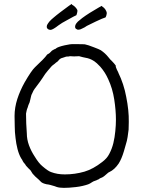

<svg xmlns="http://www.w3.org/2000/svg" viewBox="-20 -912 707 947"><path d="M310.5 -812.5Q284.2 -798.8 268.6 -787.1Q254.9 -776.4 245.6 -771Q236.3 -765.6 230.5 -764.6Q223.6 -764.6 217.8 -767.6Q212.9 -770.5 210.9 -776.4Q210 -781.2 211.9 -788.1Q215.8 -795.9 223.6 -805.7Q233.4 -816.4 243.2 -824.2Q257.8 -836.9 277.3 -851.6Q335 -895.5 334.5 -892.1Q334 -888.7 339.4 -886.2Q344.7 -883.8 351.6 -876.5Q358.4 -869.1 360.8 -863.8Q363.3 -858.4 360.4 -848.6Q357.4 -835 354.5 -835.9Q352.5 -835.9 310.5 -812.5ZM452.1 -805.7Q413.1 -787.1 408.2 -784.2Q399.4 -777.3 383.8 -770.5Q375 -765.6 368.2 -765.6Q361.3 -764.6 355.5 -769.5Q350.6 -772.5 350.6 -777.3Q349.6 -783.2 352.5 -790Q355.5 -796.9 364.3 -805.7Q368.2 -809.6 385.7 -823.2Q401.4 -835 422.9 -848.6Q483.4 -885.7 483.4 -882.8Q482.4 -879.9 488.3 -877Q493.2 -874 499 -866.2Q503.9 -858.4 505.9 -852.5Q507.8 -847.7 504.9 -836.9Q502 -825.2 498 -825.2Q489.3 -823.2 452.1 -805.7ZM258.8 9.8Q255.9 7.8 227.5 0Q215.8 -2.9 210.9 -2.9Q188.5 -7.8 181.6 -15.6Q174.8 -23.4 153.3 -42Q146.5 -48.8 140.6 -55.7Q130.9 -70.3 130.9 -71.3Q126 -77.1 120.1 -82Q109.4 -92.8 108.4 -94.7Q106.4 -98.6 103.5 -102.5Q99.6 -106.4 96.7 -110.4Q90.8 -119.1 89.8 -123Q89.8 -123 84 -131.8Q73.2 -150.4 66.4 -176.8Q59.6 -203.1 56.6 -231.4Q52.7 -260.7 52.7 -289.1Q51.8 -318.4 51.8 -339.8Q51.8 -380.9 65.4 -423.8Q79.1 -465.8 101.6 -505.9Q134.8 -563.5 152.3 -580.1Q201.2 -626 210 -639.6Q211.9 -643.6 216.8 -645.5Q222.7 -648.4 225.6 -651.4Q229.5 -655.3 232.4 -658.2Q235.4 -662.1 239.3 -664.1Q241.2 -665 243.2 -666Q245.1 -667 247.1 -668.9Q249 -669.9 252 -669.9Q253.9 -670.9 255.9 -672.9Q264.6 -680.7 298.8 -688.5Q327.1 -695.3 344.7 -694.3Q393.6 -694.3 398.4 -693.4Q414.1 -690.4 443.4 -678.7Q469.7 -668.9 477.5 -664.1Q499 -649.4 513.7 -630.9Q523.4 -618.2 533.2 -609.4Q543 -599.6 550.8 -588.9V-587.9Q550.8 -581.1 552.7 -578.1Q556.6 -569.3 556.6 -568.4L561.5 -558.6Q563.5 -555.7 563.5 -553.7Q590.8 -498 602.5 -434.6Q616.2 -367.2 615.2 -310.5Q614.3 -272.5 614.3 -272.5Q614.3 -269.5 609.4 -236.3Q606.4 -216.8 600.6 -199.2Q595.7 -182.6 590.8 -165Q580.1 -128.9 565.4 -105.5Q544.9 -75.2 519.5 -63.5Q514.6 -61.5 511.7 -58.6Q508.8 -55.7 504.9 -52.7Q500 -47.9 492.2 -42Q489.3 -40 484.4 -37.1Q475.6 -34.2 472.7 -32.2Q467.8 -27.3 460.9 -25.4Q454.1 -21.5 449.2 -20.5Q439.5 -17.6 432.1 -12.2Q424.8 -6.8 415 -2.9Q404.3 1 387.7 4.9Q371.1 8.8 353.5 10.7Q336.9 12.7 321.3 13.7Q305.7 14.6 294.9 14.6Q272.5 14.6 258.8 9.8ZM116.2 -380.9Q113.3 -375 111.3 -366.2Q108.4 -352.5 108.4 -351.6Q108.4 -327.1 109.4 -302.7Q111.3 -278.3 112.3 -253.9Q112.3 -224.6 123 -195.3Q133.8 -166 151.4 -139.6Q170.9 -107.4 188.5 -92.8Q216.8 -68.4 231.4 -63.5Q247.1 -57.6 263.7 -54.7Q280.3 -51.8 299.8 -51.8Q349.6 -51.8 396.5 -65.4Q439.5 -78.1 484.4 -113.3Q507.8 -130.9 518.6 -152.3Q532.2 -177.7 539.1 -206.1Q545.9 -234.4 548.8 -265.6Q551.8 -295.9 551.8 -321.3Q551.8 -367.2 543.5 -421.4Q535.2 -475.6 513.7 -521.5Q498 -556.6 474.6 -583Q466.8 -591.8 458 -599.6Q446.3 -610.4 432.6 -617.2Q422.9 -622.1 412.1 -625Q395.5 -628.9 388.7 -629.9Q379.9 -631.8 370.1 -634.8L345.7 -633.8Q326.2 -634.8 325.2 -634.8Q319.3 -632.8 306.6 -632.8Q304.7 -632.8 292 -627.9Q279.3 -625 274.4 -620.1Q266.6 -611.3 263.7 -608.4Q255.9 -603.5 250 -597.7Q248 -595.7 246.1 -594.7Q245.1 -593.8 242.2 -591.8Q239.3 -588.9 237.3 -587.9Q233.4 -584 233.4 -584Q233.4 -584 215.8 -563.5Q202.1 -547.9 190.4 -528.3Q176.8 -507.8 163.1 -490.2Q146.5 -468.8 144.5 -463.9Q141.6 -458 138.7 -451.2Q134.8 -444.3 133.8 -439.5Q131.8 -430.7 129.9 -422.9Q127.9 -414.1 126 -407.2Q123 -400.4 120.1 -393.6Q118.2 -387.7 116.2 -380.9Z"/></svg>

Font: ToneOZ-YinPZ-Tsuipita-TC
Style: Regular
Weight: 400
Designer: ÂÆ£ÂøóÂáåJeffrey Xuan(jeffreyx@gmail.com, ToneOZ.com) ÈòøÂù§(cjkFonts)
Foundry: ToneOZ
Version: Version 0.24071